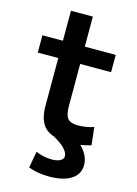

<svg xmlns="http://www.w3.org/2000/svg" viewBox="-134 -761 748 1050"><g transform="rotate(15 240.5 -236.5)"><path d="M307 10Q215 10 174 -28Q133 -66 133 -152V-422H17V-520H133V-690H257V-520H432V-422H257V-183Q257 -133 273.5 -113.5Q290 -94 332 -94Q354 -94 378 -98Q402 -102 421 -109L432 -8Q398 2 368 6Q338 10 307 10ZM251 217Q186 217 134 197L151 104Q172 113 195.5 118Q219 123 241 123Q263 123 277 118.5Q291 114 299 106.5Q307 99 307 87Q307 68 285.5 45Q264 22 224 0L334 -28Q377 4 399 37.5Q421 71 421 107Q421 142 401 166.5Q381 191 343 204Q305 217 251 217Z"/></g></svg>

Font: M PLUS 1 SemiBold
Style: Regular
Weight: 600
Designer: Coji Morishita
Foundry: UNDERFOREST DESIGN
Version: Version 1.001